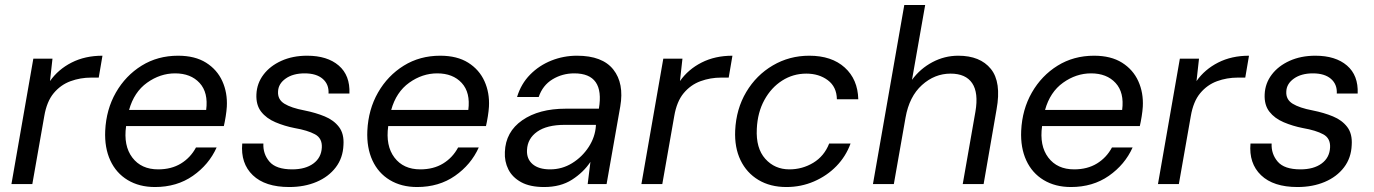

<svg xmlns="http://www.w3.org/2000/svg" viewBox="-20 -740 5526 772"><path d="M26 0 114 -504H191L181 -414Q214 -461 268 -488.5Q322 -516 392 -516L377 -428H347Q303 -428 263.5 -413.5Q224 -399 196 -365.5Q168 -332 158 -273L110 0Z M603 12Q540 12 493.5 -16Q447 -44 423.5 -95Q400 -146 403 -214Q407 -300 446 -368Q485 -436 549.5 -476Q614 -516 696 -516Q764 -516 808.5 -488Q853 -460 874 -413.5Q895 -367 892 -311Q891 -294 887.5 -272Q884 -250 880 -233H487Q476 -154 512 -106.5Q548 -59 616 -59Q669 -59 707.5 -82.5Q746 -106 768 -147H851Q820 -78 755.5 -33Q691 12 603 12ZM684 -445Q624 -445 571.5 -407.5Q519 -370 499 -298H809Q818 -368 782.5 -406.5Q747 -445 684 -445Z M1143 12Q1046 12 996.5 -35.5Q947 -83 954 -163H1039Q1037 -121 1063.5 -90Q1090 -59 1155 -59Q1208 -59 1240 -82.5Q1272 -106 1274 -147Q1276 -184 1246.5 -200Q1217 -216 1165 -225Q1124 -233 1087.5 -248.5Q1051 -264 1030 -291Q1009 -318 1011 -361Q1013 -405 1039.5 -440Q1066 -475 1111.5 -495.5Q1157 -516 1215 -516Q1296 -516 1342 -476.5Q1388 -437 1385 -364H1301Q1303 -401 1277.5 -423Q1252 -445 1205 -445Q1158 -445 1128.5 -424Q1099 -403 1098 -372Q1096 -340 1123.5 -323Q1151 -306 1204 -296Q1249 -287 1285.5 -272Q1322 -257 1343 -229.5Q1364 -202 1361 -157Q1359 -105 1330 -67Q1301 -29 1252.5 -8.5Q1204 12 1143 12Z M1657 12Q1594 12 1547.5 -16Q1501 -44 1477.5 -95Q1454 -146 1457 -214Q1461 -300 1500 -368Q1539 -436 1603.5 -476Q1668 -516 1750 -516Q1818 -516 1862.5 -488Q1907 -460 1928 -413.5Q1949 -367 1946 -311Q1945 -294 1941.5 -272Q1938 -250 1934 -233H1541Q1530 -154 1566 -106.5Q1602 -59 1670 -59Q1723 -59 1761.5 -82.5Q1800 -106 1822 -147H1905Q1874 -78 1809.5 -33Q1745 12 1657 12ZM1738 -445Q1678 -445 1625.5 -407.5Q1573 -370 1553 -298H1863Q1872 -368 1836.5 -406.5Q1801 -445 1738 -445Z M2168 12Q2111 12 2075.5 -7.5Q2040 -27 2024 -59Q2008 -91 2010 -129Q2013 -210 2080 -256.5Q2147 -303 2255 -303H2388Q2412 -445 2289 -445Q2241 -445 2201.5 -421Q2162 -397 2146 -350H2059Q2075 -403 2111.5 -440Q2148 -477 2197 -496.5Q2246 -516 2300 -516Q2402 -516 2446 -460.5Q2490 -405 2474 -312L2419 0H2343L2354 -89Q2326 -47 2280 -17.5Q2234 12 2168 12ZM2192 -59Q2240 -59 2280.5 -84Q2321 -109 2347 -149Q2373 -189 2376 -234V-238H2251Q2179 -238 2140 -210.5Q2101 -183 2099 -137Q2097 -101 2121.5 -80Q2146 -59 2192 -59Z M2559 0 2647 -504H2724L2714 -414Q2747 -461 2801 -488.5Q2855 -516 2925 -516L2910 -428H2880Q2836 -428 2796.5 -413.5Q2757 -399 2729 -365.5Q2701 -332 2691 -273L2643 0Z M3142 12Q3077 12 3029.5 -16.5Q2982 -45 2957.5 -96Q2933 -147 2936 -215Q2940 -302 2980.5 -370Q3021 -438 3087.5 -477Q3154 -516 3234 -516Q3324 -516 3376.5 -468.5Q3429 -421 3431 -341H3345Q3344 -391 3308.5 -417.5Q3273 -444 3222 -444Q3169 -444 3125 -416Q3081 -388 3053.5 -338Q3026 -288 3023 -222Q3019 -144 3057 -101.5Q3095 -59 3154 -59Q3206 -59 3250 -85.5Q3294 -112 3314 -163H3400Q3381 -111 3343 -72Q3305 -33 3253 -10.5Q3201 12 3142 12Z M3490 0 3616 -720H3700L3647 -419Q3680 -464 3729 -490Q3778 -516 3833 -516Q3921 -516 3964 -463Q4007 -410 3987 -300L3935 0H3851L3902 -291Q3915 -367 3889 -405.5Q3863 -444 3802 -444Q3738 -444 3687 -398Q3636 -352 3621 -267L3574 0Z M4286 12Q4223 12 4176.5 -16Q4130 -44 4106.5 -95Q4083 -146 4086 -214Q4090 -300 4129 -368Q4168 -436 4232.5 -476Q4297 -516 4379 -516Q4447 -516 4491.5 -488Q4536 -460 4557 -413.5Q4578 -367 4575 -311Q4574 -294 4570.5 -272Q4567 -250 4563 -233H4170Q4159 -154 4195 -106.5Q4231 -59 4299 -59Q4352 -59 4390.5 -82.5Q4429 -106 4451 -147H4534Q4503 -78 4438.5 -33Q4374 12 4286 12ZM4367 -445Q4307 -445 4254.5 -407.5Q4202 -370 4182 -298H4492Q4501 -368 4465.5 -406.5Q4430 -445 4367 -445Z M4636 0 4724 -504H4801L4791 -414Q4824 -461 4878 -488.5Q4932 -516 5002 -516L4987 -428H4957Q4913 -428 4873.5 -413.5Q4834 -399 4806 -365.5Q4778 -332 4768 -273L4720 0Z M5197 12Q5100 12 5050.5 -35.5Q5001 -83 5008 -163H5093Q5091 -121 5117.5 -90Q5144 -59 5209 -59Q5262 -59 5294 -82.5Q5326 -106 5328 -147Q5330 -184 5300.5 -200Q5271 -216 5219 -225Q5178 -233 5141.5 -248.5Q5105 -264 5084 -291Q5063 -318 5065 -361Q5067 -405 5093.5 -440Q5120 -475 5165.5 -495.5Q5211 -516 5269 -516Q5350 -516 5396 -476.5Q5442 -437 5439 -364H5355Q5357 -401 5331.5 -423Q5306 -445 5259 -445Q5212 -445 5182.5 -424Q5153 -403 5152 -372Q5150 -340 5177.5 -323Q5205 -306 5258 -296Q5303 -287 5339.5 -272Q5376 -257 5397 -229.5Q5418 -202 5415 -157Q5413 -105 5384 -67Q5355 -29 5306.5 -8.5Q5258 12 5197 12Z"/></svg>

Font: DM Sans Italic
Style: Regular
Weight: 400
Italic angle: -10°
Designer: Colophon Foundry, Jonny Pinhorn
Foundry: Colophon Foundry
Version: Version 4.004; ttfautohint (v1.8.4.7-5d5b)